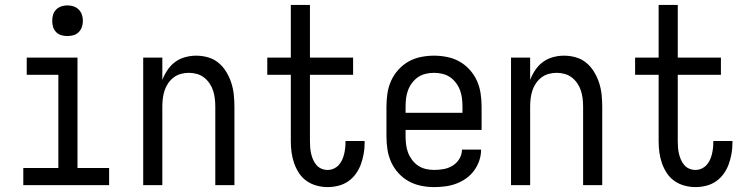

<svg xmlns="http://www.w3.org/2000/svg" viewBox="-20 -755 3040 783"><path d="M75 0V-70H218V-450H89V-520H296V-70H425V0ZM255 -608Q242 -608 230 -611.5Q218 -615 209 -624Q200 -633 196.5 -645Q193 -657 193 -670Q193 -683 196.5 -695Q200 -707 209 -716Q218 -725 230 -729Q242 -733 255 -733Q268 -733 280 -729Q292 -725 301 -716Q310 -707 314 -695Q318 -683 318 -670Q318 -657 314 -645Q310 -633 301 -624Q292 -615 280 -611.5Q268 -608 255 -608Z M564 0V-520H642V-429Q650 -450 663 -469.5Q676 -489 694.5 -502.5Q713 -516 735.5 -522Q758 -528 780 -528Q805 -528 829 -521Q853 -514 871.5 -498.5Q890 -483 903 -461.5Q916 -440 923.5 -416.5Q931 -393 933.5 -368.5Q936 -344 936 -320V0H858V-320Q858 -337 856 -353.5Q854 -370 849 -385.5Q844 -401 834.5 -415Q825 -429 812 -439Q799 -449 783 -453.5Q767 -458 750 -458Q733 -458 717 -453.5Q701 -449 688 -439Q675 -429 665.5 -415Q656 -401 651 -385.5Q646 -370 644 -353.5Q642 -337 642 -320V0Z M1316 8Q1294 8 1271.5 2Q1249 -4 1230.5 -17Q1212 -30 1199.5 -49Q1187 -68 1179.5 -89.5Q1172 -111 1169 -133.5Q1166 -156 1166 -179V-450H1070V-520H1166V-735H1244V-520H1420V-450H1244V-179Q1244 -166 1245 -153Q1246 -140 1249 -127.5Q1252 -115 1257 -103.5Q1262 -92 1270.5 -82Q1279 -72 1291 -67Q1303 -62 1316 -62Q1329 -62 1340.5 -67Q1352 -72 1360.5 -81Q1369 -90 1374.5 -101.5Q1380 -113 1383 -125Q1386 -137 1387.5 -149.5Q1389 -162 1389 -174V-180H1467V-171Q1467 -149 1463 -127Q1459 -105 1451.5 -84.5Q1444 -64 1431 -46Q1418 -28 1400 -15.5Q1382 -3 1360 2.5Q1338 8 1316 8Z M1750 8Q1723 8 1696.5 2.5Q1670 -3 1646.5 -16Q1623 -29 1604.5 -49.5Q1586 -70 1575 -94.5Q1564 -119 1560 -146Q1556 -173 1556 -200V-320Q1556 -347 1560 -374Q1564 -401 1575 -425.5Q1586 -450 1604.5 -470.5Q1623 -491 1646 -504Q1669 -517 1696 -522.5Q1723 -528 1750 -528Q1777 -528 1804 -522.5Q1831 -517 1854 -504Q1877 -491 1895.5 -470.5Q1914 -450 1925 -425.5Q1936 -401 1940 -374Q1944 -347 1944 -320V-225H1634V-200Q1634 -183 1636 -166Q1638 -149 1644 -133Q1650 -117 1660.5 -103Q1671 -89 1685 -79.5Q1699 -70 1716 -66Q1733 -62 1750 -62Q1770 -62 1789.5 -65.5Q1809 -69 1826 -79.5Q1843 -90 1853.5 -107.5Q1864 -125 1864 -145H1942Q1942 -122 1934.5 -100Q1927 -78 1913.5 -59.5Q1900 -41 1881 -27.5Q1862 -14 1840.5 -6Q1819 2 1796 5Q1773 8 1750 8ZM1866 -295V-320Q1866 -337 1864 -354Q1862 -371 1856 -387Q1850 -403 1839.5 -417Q1829 -431 1815 -440.5Q1801 -450 1784 -454Q1767 -458 1750 -458Q1733 -458 1716 -454Q1699 -450 1685 -440.5Q1671 -431 1660.5 -417Q1650 -403 1644 -387Q1638 -371 1636 -354Q1634 -337 1634 -320V-295Z M2064 0V-520H2142V-429Q2150 -450 2163 -469.5Q2176 -489 2194.5 -502.5Q2213 -516 2235.5 -522Q2258 -528 2280 -528Q2305 -528 2329 -521Q2353 -514 2371.5 -498.5Q2390 -483 2403 -461.5Q2416 -440 2423.5 -416.5Q2431 -393 2433.5 -368.5Q2436 -344 2436 -320V0H2358V-320Q2358 -337 2356 -353.5Q2354 -370 2349 -385.5Q2344 -401 2334.5 -415Q2325 -429 2312 -439Q2299 -449 2283 -453.5Q2267 -458 2250 -458Q2233 -458 2217 -453.5Q2201 -449 2188 -439Q2175 -429 2165.5 -415Q2156 -401 2151 -385.5Q2146 -370 2144 -353.5Q2142 -337 2142 -320V0Z M2816 8Q2794 8 2771.5 2Q2749 -4 2730.5 -17Q2712 -30 2699.5 -49Q2687 -68 2679.5 -89.5Q2672 -111 2669 -133.5Q2666 -156 2666 -179V-450H2570V-520H2666V-735H2744V-520H2920V-450H2744V-179Q2744 -166 2745 -153Q2746 -140 2749 -127.5Q2752 -115 2757 -103.5Q2762 -92 2770.5 -82Q2779 -72 2791 -67Q2803 -62 2816 -62Q2829 -62 2840.5 -67Q2852 -72 2860.5 -81Q2869 -90 2874.5 -101.5Q2880 -113 2883 -125Q2886 -137 2887.5 -149.5Q2889 -162 2889 -174V-180H2967V-171Q2967 -149 2963 -127Q2959 -105 2951.5 -84.5Q2944 -64 2931 -46Q2918 -28 2900 -15.5Q2882 -3 2860 2.5Q2838 8 2816 8Z"/></svg>

Font: Iosevka Term
Style: Regular
Weight: 400
Monospace: yes
Designer: Belleve Invis
Foundry: Belleve Invis
Version: Version 30.0.1